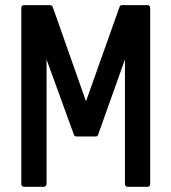

<svg xmlns="http://www.w3.org/2000/svg" viewBox="-20 -719 658 739"><path d="M62 -9.8V-689Q62 -693.4 64.9 -696.3Q67.9 -699.2 71.8 -699.2H172.9Q179.7 -699.2 183.1 -691.9L311 -329.1L439.9 -691.9Q441.9 -699.2 449.2 -699.2H547.9Q552.2 -699.2 555.2 -696.3Q558.1 -693.4 558.1 -689V-9.8Q558.1 -5.9 555.2 -2.9Q552.2 0 547.9 0H471.2Q467.3 0 464.1 -3.2Q460.9 -6.3 460.9 -9.8V-490.2L357.9 -201.2Q355.5 -193.8 349.1 -193.8H272.9Q270.5 -193.8 267.6 -196Q264.6 -198.2 264.2 -201.2L159.2 -490.2V-9.8Q159.2 -6.3 156 -3.2Q152.8 0 148.9 0H71.8Q68.4 0 65.2 -2.9Q62 -5.9 62 -9.8Z"/></svg>

Font: Fragment Mono SemBd
Style: Regular
Weight: 600
Designer: Wei Huang based on Nimbus Sans by URW Studio, based on Helvetica by Max Miedinger.
Foundry: Wei Huang
Version: Version 1.011